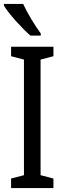

<svg xmlns="http://www.w3.org/2000/svg" viewBox="-22 -950 325 970"><path d="M95 -930H-2V-921C24 -878 92 -804 132 -770H184V-781C156 -818 116 -884 95 -930ZM248 0V-48L183 -65V-649L248 -666V-714H34V-666L99 -649V-65L34 -48V0Z"/></svg>

Font: Noto Sans UI Condensed
Style: Regular
Weight: 400
Width: 3
Designer: Monotype Design Team
Foundry: Monotype Imaging Inc.
Version: Version 1.901